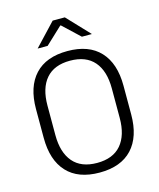

<svg xmlns="http://www.w3.org/2000/svg" viewBox="-123 -910 833 1009"><g transform="rotate(-15 294.0 -406.0)"><path d="M294 11Q177.5 11 116.8 -54.5Q56 -120 56 -241.5V-398Q56 -519 116.8 -584.5Q177.5 -650 294 -650Q410 -650 471 -584.5Q532 -519 532 -398V-241.5Q532 -120 471 -54.5Q410 11 294 11ZM294 -41.5Q380.5 -41.5 424.8 -93.2Q469 -145 469 -239.5V-400Q469 -495 424.8 -546.2Q380.5 -597.5 294 -597.5Q207.5 -597.5 163.2 -546.2Q119 -495 119 -400V-239.5Q119 -145 163.2 -93.2Q207.5 -41.5 294 -41.5ZM147.5 -704 261 -824.5H327L441 -704V-703H387.5L296 -789H292.5L201 -703H147.5Z"/></g></svg>

Font: Anek Devanagari Light
Style: Regular
Weight: 300
Designer: Kailash Malviya (Devanagari) & Yesha Goshar (Latin)
Foundry: Ek Type
Version: Version 1.003